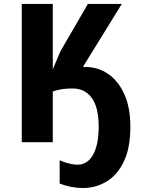

<svg xmlns="http://www.w3.org/2000/svg" viewBox="-20 -717 719 968"><path d="M594.2 -697.3 397.9 -379.4H409.7Q474.1 -379.4 525.6 -344Q577.1 -308.6 607.2 -241.2Q637.2 -173.8 637.2 -78.6Q637.2 29.8 604 98.1Q570.8 166.5 516.4 198.7Q461.9 231 398.9 231Q338.9 231 280.8 208.5V90.8Q305.7 102.1 329.1 107.7Q352.5 113.3 369.6 113.3Q421.9 113.3 449.7 62.3Q477.5 11.2 477.5 -77.6Q477.5 -175.3 442.9 -223.1Q408.2 -271 345.7 -271Q287.1 -271 246.1 -255.9V0H89.8V-697.3H246.1V-366.7Q255.9 -389.2 265.4 -413.1Q274.9 -437 285.2 -459.5L423.3 -697.3Z"/></svg>

Font: Lunasima
Style: Bold
Weight: 700
Designer: The DocRepair Project, Monotype Design Team
Foundry: Google
Version: Version 2.009